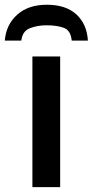

<svg xmlns="http://www.w3.org/2000/svg" viewBox="-52 -774 384 794"><path d="M196.8 0H82V-540.5H196.8ZM141.6 -754.4Q220.7 -754.4 264.2 -714.1Q307.6 -673.8 311.5 -606H244.6Q240.7 -647.9 212.6 -658.7Q184.6 -669.4 140.1 -669.4Q102.5 -669.4 71.5 -657.2Q40.5 -645 36.1 -606H-32.2Q-26.9 -671.9 19 -713.1Q64.9 -754.4 141.6 -754.4Z"/></svg>

Font: Open Sans SemiBold
Style: Regular
Weight: 600
Designer: Monotype Design Team
Foundry: Monotype Imaging Inc.
Version: Version 3.003; ttfautohint (v1.8.4)